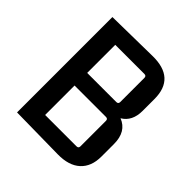

<svg xmlns="http://www.w3.org/2000/svg" viewBox="-174 -769 904 904"><g transform="rotate(45 277.5 -317.5)"><path d="M498 -134Q498 -67 458.5 -31Q419 5 345 4L70 0V-635L332 -639Q483 -642 483 -502V-423Q483 -354 434 -325Q498 -300 498 -217ZM366 -552H172V-365H366Q379 -365 379 -378V-539Q379 -552 366 -552ZM381 -281H172V-85H381Q394 -85 394 -98V-268Q394 -281 381 -281Z"/></g></svg>

Font: Gemunu Libre SemiBold
Style: Regular
Weight: 600
Designer: Puspanada Ekanayake, Sola Matas, Pathum Egodawatta, Kosala Senevirathne
Foundry: mooniak
Version: Version 1.100